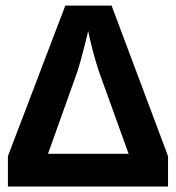

<svg xmlns="http://www.w3.org/2000/svg" viewBox="-20 -679 640 699"><path d="M8.8 -110.4 217.8 -658.7H386.2L591.8 -110.4V0H8.8ZM448.2 -119.1 339.4 -420.9Q317.9 -488.3 305.2 -546.9L300.8 -565.9Q300.3 -561 286.9 -508.3Q273.4 -455.6 262.2 -419.9L154.8 -119.1Z"/></svg>

Font: Liberation Mono
Style: Bold
Weight: 700
Monospace: yes
Designer: Steve Matteson
Foundry: Ascender Corporation
Version: Version 2.1.5